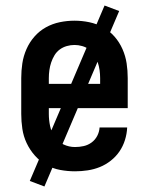

<svg xmlns="http://www.w3.org/2000/svg" viewBox="-20 -613 540 696"><path d="M252 8Q225 8 198 3Q171 -2 147.5 -15.5Q124 -29 106 -49.5Q88 -70 76.5 -94.5Q65 -119 61 -146Q57 -173 57 -200V-330Q57 -357 61 -383.5Q65 -410 76 -435Q87 -460 105 -480.5Q123 -501 146.5 -514Q170 -527 196.5 -532.5Q223 -538 250 -538Q277 -538 303.5 -532.5Q330 -527 353.5 -514Q377 -501 395 -480.5Q413 -460 424 -435Q435 -410 439 -383.5Q443 -357 443 -330V-221H157V-200Q157 -178 161.5 -156.5Q166 -135 178 -117Q190 -99 210 -89.5Q230 -80 252 -80Q268 -80 283.5 -83.5Q299 -87 312 -96.5Q325 -106 332.5 -120.5Q340 -135 341 -151H441Q440 -128 433 -105.5Q426 -83 413 -64Q400 -45 381.5 -30.5Q363 -16 342 -7.5Q321 1 298 4.5Q275 8 252 8ZM343 -309V-330Q343 -344 341 -358.5Q339 -373 334.5 -386.5Q330 -400 322.5 -412.5Q315 -425 303.5 -433.5Q292 -442 278 -446Q264 -450 250 -450Q236 -450 222 -446Q208 -442 196.5 -433.5Q185 -425 177.5 -412.5Q170 -400 165.5 -386.5Q161 -373 159 -358.5Q157 -344 157 -330V-309ZM141 63 88 43 359 -593 412 -573Z"/></svg>

Font: Iosevka Slab Semibold
Style: Regular
Weight: 600
Monospace: yes
Designer: Belleve Invis
Foundry: Belleve Invis
Version: Version 11.1.1; ttfautohint (v1.8.3)